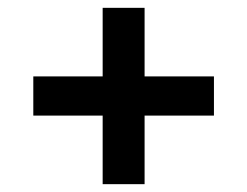

<svg xmlns="http://www.w3.org/2000/svg" viewBox="-20 -595 630 490"><path d="M526 -300H349V-125H242V-300H65V-400H242V-575H349V-400H526Z"/></svg>

Font: Montserrat Alternates SemiBold
Style: Regular
Weight: 600
Designer: Julieta Ulanovsky
Foundry: Julieta Ulanovsky
Version: Version 7.200